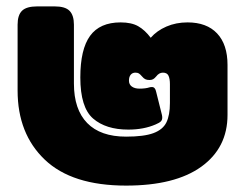

<svg xmlns="http://www.w3.org/2000/svg" viewBox="-20 -565 766 600"><path d="M35 -282V-488Q35 -518 49 -531.5Q63 -545 96 -545H151Q184 -545 197.5 -531Q211 -517 211 -488V-304Q211 -223 252.5 -180.5Q294 -138 374 -138Q430 -138 459.5 -149Q489 -160 500 -182.5Q511 -205 511 -243V-302Q511 -319 506.5 -328.5Q502 -338 489 -338Q477 -338 468 -326Q463 -320 458.5 -317.5Q454 -315 447 -315Q439 -315 434 -317.5Q429 -320 424 -326Q418 -333 414 -335.5Q410 -338 403 -338Q394 -338 388.5 -331.5Q383 -325 383 -313Q383 -301 392 -294.5Q401 -288 416 -288Q435 -288 447 -292Q450 -293 455 -293Q465 -293 468 -278L486 -206Q487 -202 487 -197Q487 -190 482.5 -185.5Q478 -181 466 -176Q429 -160 381 -160Q311 -160 271 -194.5Q231 -229 231 -323Q231 -411 261.5 -453Q292 -495 357 -495Q391 -495 412 -483Q433 -471 451 -447Q470 -469 500 -482Q530 -495 566 -495Q626 -495 658.5 -460.5Q691 -426 691 -362V-206Q691 -103 609 -44Q527 15 374 15Q205 15 120 -66Q35 -147 35 -282Z"/></svg>

Font: Mitr
Style: Bold
Weight: 700
Designer: Thanarat Vachiruckul
Foundry: Cadson Demak
Version: Version 1.003